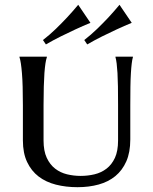

<svg xmlns="http://www.w3.org/2000/svg" viewBox="-20 -758 630 790"><path d="M465.8 -326.2Q465.8 -369.6 465.3 -401.9Q464.8 -434.1 463.4 -457.5Q461.9 -481 460 -496.8Q458 -512.7 455.1 -522.9V-524.9H526.9V-522.9Q523.9 -512.7 522 -496.6Q520 -480.5 518.6 -456.8Q517.1 -433.1 516.6 -400.6Q516.1 -368.2 516.1 -324.2V-184.1Q516.1 -131.3 499.8 -94.2Q483.4 -57.1 454.6 -33.4Q425.8 -9.8 386 1.2Q346.2 12.2 298.8 12.2Q251 12.2 210 1.7Q168.9 -8.8 138.9 -31.7Q108.9 -54.7 91.6 -91.3Q74.2 -127.9 74.2 -180.2V-324.2Q74.2 -368.2 73.2 -400.6Q72.3 -433.1 70.3 -456.8Q68.4 -480.5 65.9 -496.6Q63.5 -512.7 60.1 -522.9V-524.9H172.9V-522.9Q169.4 -512.7 167 -496.8Q164.6 -481 162.8 -457.5Q161.1 -434.1 160.2 -401.9Q159.2 -369.6 159.2 -326.2V-180.2Q159.2 -136.7 172.4 -108.6Q185.5 -80.6 207 -64Q228.5 -47.4 255.9 -40.8Q283.2 -34.2 312 -34.2Q341.3 -34.2 368.9 -40.8Q396.5 -47.4 418.2 -64Q439.9 -80.6 452.9 -108.6Q465.8 -136.7 465.8 -180.2ZM352.1 -664.1Q321.3 -651.4 289.6 -636.7Q262.2 -624 230.2 -608.2Q198.2 -592.3 168.9 -575.2L156.7 -593.3Q184.1 -614.3 210 -639.4Q235.8 -664.6 256.3 -686.5Q280.3 -712.4 301.8 -738.3ZM522 -664.1Q491.2 -651.4 459.5 -636.7Q432.1 -624 400.1 -608.2Q368.2 -592.3 338.9 -575.2L326.7 -593.3Q354 -614.3 379.9 -639.4Q405.8 -664.6 426.3 -686.5Q450.2 -712.4 471.7 -738.3Z"/></svg>

Font: Marcellus SC
Style: Regular
Weight: 400
Designer: Astigmatic (AOETI)
Foundry: Astigmatic (AOETI)
Version: Version 1.001